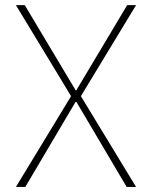

<svg xmlns="http://www.w3.org/2000/svg" viewBox="-20 -740 602 760"><path d="M481.4 0 282.2 -336.9H277.3L260.7 -356.4V-360.4L43 -719.7H78.1L279.3 -382.8H284.2L300.8 -362.3V-358.4L518.6 0ZM43 0 260.7 -358.4V-362.3L277.3 -382.8H282.2L483.4 -719.7H518.6L300.8 -360.4V-356.4L284.2 -336.9H279.3L80.1 0Z"/></svg>

Font: Reddit Mono ExtraLight
Style: Regular
Weight: 250
Monospace: yes
Designer: Stephen Hutchings
Foundry: Reddit
Version: Version 1.014